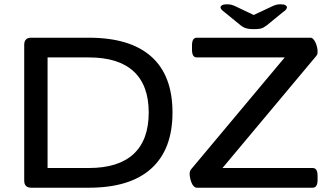

<svg xmlns="http://www.w3.org/2000/svg" viewBox="-20 -876 1554 896"><path d="M126 0Q93 0 93 -33V-667Q93 -700 126 -700H395Q587 -700 686 -612Q785 -524 785 -351Q785 -179 686 -89.5Q587 0 395 0ZM202 -92H395Q533 -92 603.5 -157.5Q674 -223 674 -351Q674 -478 603.5 -543Q533 -608 395 -608H202ZM898 0Q891 0 884.5 -6.5Q878 -13 874 -23Q870 -33 867.5 -44Q865 -55 865 -62Q865 -67 865.5 -72.5Q866 -78 871 -85L1343 -649L1373 -608H898Q876 -608 876 -644V-664Q876 -700 898 -700H1429Q1436 -700 1442 -693.5Q1448 -687 1452.5 -677Q1457 -667 1459.5 -656.5Q1462 -646 1462 -637Q1462 -631 1461.5 -626Q1461 -621 1456 -615L984 -51L955 -92H1439Q1462 -92 1462 -56V-36Q1462 0 1439 0ZM1289 -856Q1306 -856 1312.5 -851.5Q1319 -847 1319 -842Q1319 -838 1315.5 -832.5Q1312 -827 1300 -819L1224 -757Q1216 -751 1208.5 -747Q1201 -743 1190.5 -741.5Q1180 -740 1164 -740Q1147 -740 1137 -742Q1127 -744 1119.5 -747.5Q1112 -751 1104 -757L1028 -819Q1017 -827 1013 -832.5Q1009 -838 1009 -842Q1009 -847 1016 -851.5Q1023 -856 1039 -856Q1051 -856 1060.5 -853.5Q1070 -851 1080 -846L1164 -806L1249 -846Q1259 -851 1268.5 -853.5Q1278 -856 1289 -856Z"/></svg>

Font: Asap Expanded Medium
Style: Regular
Weight: 500
Width: 7
Designer: Pablo Cosgaya
Foundry: Omnibus-Type
Version: Version 3.001